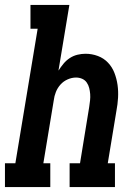

<svg xmlns="http://www.w3.org/2000/svg" viewBox="-39 -755 559 775"><path d="M-19 0V-96H23L113 -639H84V-735H241L197 -470Q206 -484 217 -497.5Q228 -511 242.5 -520.5Q257 -530 273.5 -534Q290 -538 306 -538Q332 -538 356 -529Q380 -520 397 -502Q414 -484 423 -460.5Q432 -437 435.5 -412Q439 -387 437.5 -360.5Q436 -334 431 -308L396 -96H425V0H242V-96H284L321 -323Q323 -336 324.5 -349.5Q326 -363 325 -375.5Q324 -388 321 -400Q318 -412 311 -422Q304 -432 292.5 -437Q281 -442 268 -442Q251 -442 234 -434.5Q217 -427 205 -413.5Q193 -400 186.5 -383.5Q180 -367 178 -350L136 -96H164V0Z"/></svg>

Font: Iosevka Slab Oblique
Style: Bold
Weight: 700
Italic angle: -9°
Monospace: yes
Designer: Belleve Invis
Foundry: Belleve Invis
Version: Version 11.1.1; ttfautohint (v1.8.3)